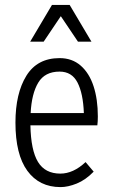

<svg xmlns="http://www.w3.org/2000/svg" viewBox="-20 -755 461 783"><path d="M43 -255Q43 -374 87.5 -446Q132 -518 223 -518Q274 -518 309 -487.5Q344 -457 361.5 -403.5Q379 -350 379 -280Q379 -270 378.5 -261Q378 -252 377 -244H104Q106 -142 135 -94.5Q164 -47 226 -47Q279 -47 329 -94L362 -55Q329 -21 293 -6.5Q257 8 227 8Q140 8 91.5 -58.5Q43 -125 43 -255ZM223 -463Q163 -463 136 -418Q109 -373 105 -294H322Q319 -374 296 -418.5Q273 -463 223 -463ZM103 -585 192 -735H264L353 -585H298L228 -689L158 -585Z"/></svg>

Font: Radio Canada Condensed Light
Style: Regular
Weight: 300
Width: 3
Designer: Charles Daoud, Etienne Aubert Bonn, Alexandre Saumier Demers, Jacques Le Bailly
Foundry: Radio-Canada
Version: Version 2.104; ttfautohint (v1.8.4.7-5d5b);gftools[0.9.28.de